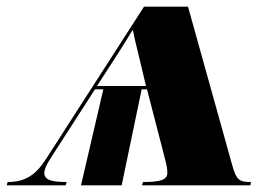

<svg xmlns="http://www.w3.org/2000/svg" viewBox="-88 -556 814 576"><path d="M-65 -10 -68 0H109L112 -10C67 -10 45 -16 45 -37C45 -49 53 -65 68 -88L197 -288H222L155 0H277L337 -288H353L404 -91C408 -74 414 -57 414 -37C414 -16 392 -10 341 -10L338 0H663L665 -10C630 -10 621 -15 608 -63L476 -536H344L50 -79C18 -29 -14 -10 -65 -10ZM203 -298 265 -394C275 -410 300 -449 309 -465H311C315 -442 319 -428 330 -382L350 -298Z"/></svg>

Font: Noto Serif Display Black
Style: Italic
Weight: 900
Italic angle: -12°
Designer: Monotype Design Team
Foundry: Monotype Imaging Inc.
Version: Version 2.009